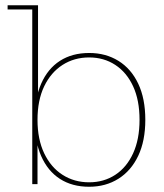

<svg xmlns="http://www.w3.org/2000/svg" viewBox="-20 -702 626 732"><path d="M320 10Q255 10 208.5 -20Q162 -50 137 -107Q112 -164 112 -244V-246Q112 -326 137 -383Q162 -440 208.5 -470Q255 -500 320 -500Q383 -500 431.5 -470Q480 -440 507 -383Q534 -326 534 -245Q534 -165 507 -108Q480 -51 431.5 -20.5Q383 10 320 10ZM320 -7Q376 -7 419.5 -35.5Q463 -64 487.5 -117.5Q512 -171 512 -245Q512 -320 487.5 -373Q463 -426 419.5 -454.5Q376 -483 320 -483Q263 -483 218.5 -454.5Q174 -426 148.5 -373Q123 -320 123 -245Q123 -171 148.5 -117.5Q174 -64 218.5 -35.5Q263 -7 320 -7ZM103 0V-666H9V-682H125V-335L116 -245L123 -174V0Z"/></svg>

Font: Montagu Slab 144pt Thin
Style: Regular
Weight: 250
Version: Version 1.000